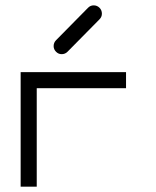

<svg xmlns="http://www.w3.org/2000/svg" viewBox="-20 -745 580 716"><path d="M180 -573Q180 -586 189 -595L308.3 -716Q317.2 -725 329.2 -725Q342.1 -725 351.1 -716Q360 -707 360 -694Q360 -682 351.1 -673L231.7 -552Q222.8 -543 209.8 -543Q197.9 -543 189 -552Q180 -561 180 -573ZM117 -49H57V-476H450V-416H117Z"/></svg>

Font: ibm3270
Style: Regular
Weight: 400
Monospace: yes
Version: Version 2.0.3